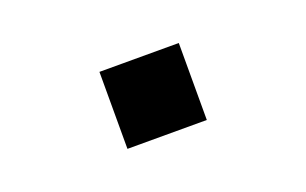

<svg xmlns="http://www.w3.org/2000/svg" viewBox="-39 -326 729 457"><g transform="rotate(-20 325.0 -97.5)"><path d="M225 0V-195H426V0Z"/></g></svg>

Font: Azeret Mono Thin Black
Style: Regular
Weight: 900
Version: Version 1.002